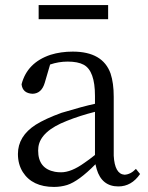

<svg xmlns="http://www.w3.org/2000/svg" viewBox="-20 -735 592 769"><path d="M413.1 -714.8V-658.2H134.8V-714.8ZM360.4 -114.3V-287.1Q298.8 -271.5 248 -251Q142.6 -210 133.8 -146.5Q132.8 -138.7 132.8 -131.8Q132.8 -59.6 200.2 -46.9Q211.9 -44.9 224.6 -44.9Q265.6 -44.9 318.4 -83Q335.9 -94.7 360.4 -114.3ZM524.4 -58.6 541 -38.1Q506.8 11.7 454.1 11.7Q387.7 11.7 367.2 -57.6Q364.3 -67.4 362.3 -77.1Q294.9 -8.8 249 5.9Q223.6 13.7 196.3 13.7Q109.4 13.7 71.3 -45.9Q51.8 -77.1 51.8 -118.2Q51.8 -189.5 123 -235.4Q162.1 -259.8 226.6 -283.2Q314.5 -309.6 360.4 -319.3V-350.6Q360.4 -451.2 315.4 -475.6Q292 -488.3 251 -488.3Q214.8 -488.3 180.7 -476.6L159.2 -403.3Q146.5 -360.4 110.4 -359.4Q70.3 -361.3 66.4 -397.5Q88.9 -484.4 182.6 -515.6Q223.6 -528.3 271.5 -528.3Q391.6 -528.3 422.9 -440.4Q435.5 -402.3 435.5 -347.7V-111.3Q439.5 -38.1 478.5 -35.2Q502.9 -36.1 524.4 -58.6Z"/></svg>

Font: GenYoMin JP Regular
Style: Regular
Weight: 400
Version: Version 1.001;PS 1;hotconv 16.6.51;makeotf.lib2.5.65220 DEVE